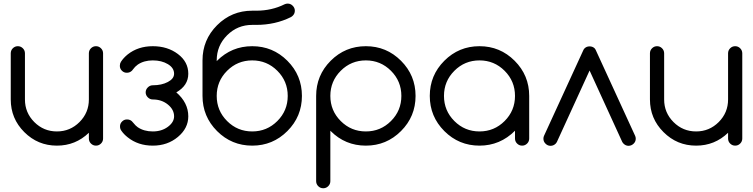

<svg xmlns="http://www.w3.org/2000/svg" viewBox="-20 -801 4142 1056"><path d="M546.9 -39.1Q546.9 -22.9 535.4 -11.5Q523.9 0 507.8 0Q491.7 0 480.2 -11.5Q468.8 -22.9 468.8 -39.1V-70.8Q395.5 0 293 0Q188 0 113.5 -74.5Q39.1 -148.9 39.1 -253.9V-507.8Q39.1 -523.9 50.5 -535.4Q62 -546.9 78.1 -546.9Q94.2 -546.9 105.7 -535.4Q117.2 -523.9 117.2 -507.8V-253.9Q117.2 -181.2 168.7 -129.6Q220.2 -78.1 293 -78.1Q365.7 -78.1 417.2 -129.6Q468.8 -181.2 468.8 -253.9V-507.8Q468.8 -523.9 480.2 -535.4Q491.7 -546.9 507.8 -546.9Q523.9 -546.9 535.4 -535.4Q546.9 -523.9 546.9 -507.8Z M710.9 -127.9Q727.1 -107.9 737.8 -101.1Q772 -78.1 820.3 -78.1Q869.1 -78.1 903.3 -103.5Q937.5 -128.9 937.5 -161.1Q937.5 -198.2 903.3 -226.1Q869.1 -253.9 820.3 -253.9Q804.7 -253.9 793 -265.6Q781.2 -277.3 781.2 -293Q781.2 -308.6 793 -320.3Q804.7 -332 820.3 -332Q869.1 -332 903.3 -350.1Q937.5 -368.2 937.5 -395.5Q937.5 -427.7 903.3 -448.2Q869.1 -468.8 820.3 -468.8Q772 -468.8 737.8 -445.8Q721.7 -434.1 711.9 -419.9Q709.5 -416 706.1 -412.6Q694.3 -400.9 678.2 -400.9Q662.1 -400.4 650.4 -412.1Q638.7 -423.8 639.2 -439.9Q639.2 -451.7 645 -460.9Q658.7 -482.4 682.1 -501.5Q739.3 -546.9 820.3 -546.9Q901.4 -546.9 958.5 -503.9Q1015.6 -460.9 1015.6 -395.5Q1015.6 -330.6 949.7 -293Q1015.6 -235.8 1015.6 -161.1Q1015.6 -95.7 958.5 -47.9Q901.4 0 820.3 0Q739.3 0 682.1 -45.9Q661.1 -62.5 647.9 -81.5Q640.1 -91.8 640.1 -105Q639.6 -121.1 651.4 -132.8Q663.1 -144.5 679.2 -144Q699.2 -144 710.9 -127.9Z M1171.9 -464.8Q1172.9 -465.8 1173.8 -466.8Q1253.9 -546.9 1367.2 -546.9Q1480.5 -546.9 1560.5 -466.8Q1640.6 -386.7 1640.6 -273.4Q1640.6 -160.2 1560.5 -80.1Q1480.5 0 1367.2 0Q1253.9 0 1173.8 -80.1Q1093.8 -160.2 1093.8 -273.4V-468.8Q1093.8 -582 1173.8 -662.1Q1253.9 -742.2 1367.2 -742.2H1389.6Q1474.6 -742.2 1544.9 -777.3Q1552.7 -781.2 1562.5 -781.2Q1578.1 -781.2 1589.8 -769.5Q1601.6 -757.8 1601.6 -742.2Q1601.6 -726.1 1590.3 -714.8Q1585.4 -710 1580.1 -707Q1494.1 -664.1 1389.6 -664.1H1367.2Q1286.1 -664.1 1229 -606.9Q1171.9 -549.8 1171.9 -468.8ZM1505.4 -135.3Q1562.5 -192.4 1562.5 -273.4Q1562.5 -354.5 1505.4 -411.6Q1448.2 -468.8 1367.2 -468.8Q1286.1 -468.8 1229 -411.6Q1171.9 -354.5 1171.9 -273.4Q1171.9 -192.4 1229 -135.3Q1286.1 -78.1 1367.2 -78.1Q1448.2 -78.1 1505.4 -135.3Z M1796.9 195.3Q1796.9 211.4 1785.4 222.9Q1773.9 234.4 1757.8 234.4Q1741.7 234.4 1730.2 222.9Q1718.8 211.4 1718.8 195.3V-273.4Q1718.8 -386.7 1798.8 -466.8Q1878.9 -546.9 1992.2 -546.9Q2105.5 -546.9 2185.5 -466.8Q2265.6 -386.7 2265.6 -273.4Q2265.6 -160.2 2185.5 -80.1Q2105.5 0 1992.2 0Q1878.9 0 1798.8 -80.1Q1797.9 -81.1 1796.9 -82ZM1854 -411.6Q1796.9 -354.5 1796.9 -273.4Q1796.9 -192.4 1854 -135.3Q1911.1 -78.1 1992.2 -78.1Q2073.2 -78.1 2130.4 -135.3Q2187.5 -192.4 2187.5 -273.4Q2187.5 -354.5 2130.4 -411.6Q2073.2 -468.8 1992.2 -468.8Q1911.1 -468.8 1854 -411.6Z M2812.5 -82Q2730.5 0 2617.2 0Q2503.9 0 2423.8 -80.1Q2343.8 -160.2 2343.8 -273.4Q2343.8 -386.7 2423.8 -466.8Q2503.9 -546.9 2617.2 -546.9Q2730.5 -546.9 2810.5 -466.8Q2890.6 -386.7 2890.6 -273.4V-39.1Q2890.6 -22.9 2879.2 -11.5Q2867.7 0 2851.6 0Q2835.4 0 2824 -11.5Q2812.5 -22.9 2812.5 -39.1ZM2755.4 -411.6Q2698.2 -468.8 2617.2 -468.8Q2536.1 -468.8 2479 -411.6Q2421.9 -354.5 2421.9 -273.4Q2421.9 -192.4 2479 -135.3Q2536.1 -78.1 2617.2 -78.1Q2698.2 -78.1 2755.4 -135.3Q2812.5 -192.4 2812.5 -273.4Q2812.5 -354.5 2755.4 -411.6Z M3250.5 -535.2Q3253.9 -531.7 3256.8 -525.4L3473.6 -53.2Q3476.6 -46.4 3476.6 -38.1Q3476.6 -22 3464.8 -10.7Q3453.1 0.5 3437.5 1Q3421.4 1 3410.2 -10.3Q3405.8 -14.2 3402.3 -20.5L3222.7 -413.1L3043 -20.5Q3039.6 -14.2 3035.6 -10.3Q3023.9 1 3007.8 1Q2992.2 1 2980.5 -10.7Q2968.8 -22 2968.8 -38.1Q2968.8 -46.4 2971.7 -53.2L3188.5 -525.4Q3191.4 -531.7 3194.8 -534.7Q3205.6 -545.9 3222.7 -545.9Q3239.7 -545.9 3250.5 -535.2Z M4062.5 -39.1Q4062.5 -22.9 4051 -11.5Q4039.6 0 4023.4 0Q4007.3 0 3995.8 -11.5Q3984.4 -22.9 3984.4 -39.1V-70.8Q3911.1 0 3808.6 0Q3703.6 0 3629.2 -74.5Q3554.7 -148.9 3554.7 -253.9V-507.8Q3554.7 -523.9 3566.2 -535.4Q3577.6 -546.9 3593.8 -546.9Q3609.9 -546.9 3621.3 -535.4Q3632.8 -523.9 3632.8 -507.8V-253.9Q3632.8 -181.2 3684.3 -129.6Q3735.8 -78.1 3808.6 -78.1Q3881.3 -78.1 3932.9 -129.6Q3984.4 -181.2 3984.4 -253.9V-507.8Q3984.4 -523.9 3995.8 -535.4Q4007.3 -546.9 4023.4 -546.9Q4039.6 -546.9 4051 -535.4Q4062.5 -523.9 4062.5 -507.8Z"/></svg>

Font: Comfortaa
Style: Regular
Weight: 400
Designer: Johan Aakerlund
Foundry: Johan Aakerlund
Version: Version 2.001; ttfautohint (v1.4.1)